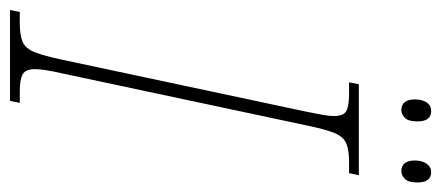

<svg xmlns="http://www.w3.org/2000/svg" viewBox="-298 -628 902 393"><g transform="rotate(90 153.5 -431.0)"><path d="M-23 0 -19 -20H4Q29 -20 42.5 -26Q56 -32 63.5 -51Q71 -70 79 -108L185 -606Q189 -626 191.5 -639.5Q194 -653 194 -663Q194 -683 183.5 -688.5Q173 -694 148 -694H125L129 -714H315L311 -694H288Q263 -694 249.5 -688Q236 -682 228.5 -663.5Q221 -645 213 -606L107 -108Q98 -69 98 -51Q98 -32 108.5 -26Q119 -20 144 -20H167L163 0ZM307 -801Q285 -801 285 -829Q285 -843 291.5 -852.5Q298 -862 309 -862Q330 -862 330 -834Q330 -815 322.5 -808Q315 -801 307 -801ZM182 -801Q160 -801 160 -829Q160 -843 166 -852.5Q172 -862 184 -862Q205 -862 205 -834Q205 -815 197.5 -808Q190 -801 182 -801Z"/></g></svg>

Font: Noto Serif ExtraCondensed Thin
Style: Italic
Weight: 100
Width: 2
Italic angle: -12°
Designer: Monotype Design Team
Foundry: Monotype Imaging Inc.
Version: Version 2.013